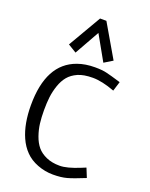

<svg xmlns="http://www.w3.org/2000/svg" viewBox="-201 -1221 1050 1343"><g transform="rotate(20 324.0 -549.5)"><path d="M55.7 0ZM326.7 -1020 223.1 -835.9 160.6 -874 303.2 -1118.7H350.1L492.7 -874L430.2 -835.9ZM562 -676.3Q466.8 -711.9 398.7 -711.9Q330.6 -711.9 287.8 -692.9Q245.1 -673.8 220 -643.6Q194.8 -613.3 179.4 -568.6Q164.1 -523.9 158.9 -480.2Q153.8 -436.5 153.8 -382.8Q153.8 -329.1 159.2 -284.9Q164.6 -240.7 180.2 -196.3Q195.8 -151.9 220.9 -121.8Q246.1 -91.8 288.6 -73Q331.1 -54.2 387.7 -54.2Q442.4 -53.7 537.1 -92.8Q565.4 -104.5 570.3 -106.4L597.7 -38.6Q511.2 -3.4 468.8 8.3Q426.3 20 366.2 20Q306.2 20 250 -1.7Q193.8 -23.4 158.2 -60.5Q122.1 -96.7 98.6 -149.4Q55.7 -245.6 55.7 -384.8Q55.7 -693.4 258.8 -765.6Q315.4 -786.1 387.7 -786.1Q442.4 -786.1 475.1 -777.8Q507.8 -769.5 517.3 -766.8Q526.9 -764.2 550.3 -757.1Q573.7 -750 584 -747.1Z"/></g></svg>

Font: Dhyana
Style: Regular
Weight: 400
Foundry: Vernon Adams
Version: Version 1.002; ttfautohint (v0.8.51-6076)